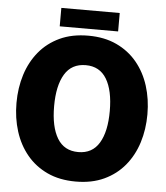

<svg xmlns="http://www.w3.org/2000/svg" viewBox="-59 -922 852 986"><g transform="rotate(5 367.5 -429.0)"><path d="M368 12Q284 12 221 -17.5Q158 -47 115.5 -98.5Q73 -150 51.5 -218Q30 -286 30 -364Q30 -442 51.5 -510Q73 -578 115.5 -629.5Q158 -681 221 -710.5Q284 -740 368 -740Q451 -740 514 -710.5Q577 -681 619.5 -629.5Q662 -578 683.5 -510Q705 -442 705 -364Q705 -286 683.5 -218Q662 -150 619.5 -98.5Q577 -47 514 -17.5Q451 12 368 12ZM368 -140Q440 -140 475.5 -199Q511 -258 511 -364Q511 -470 475.5 -529Q440 -588 368 -588Q295 -588 259.5 -529Q224 -470 224 -364Q224 -258 259.5 -199Q295 -140 368 -140ZM217 -775V-870H518V-775Z"/></g></svg>

Font: Murecho ExtraBold
Style: Regular
Weight: 800
Designer: Neil Summerour
Foundry: Positype
Version: Version 1.010; ttfautohint (v1.8.3)